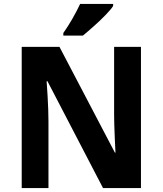

<svg xmlns="http://www.w3.org/2000/svg" viewBox="-20 -951 823 971"><path d="M692.9 0H501L220.2 -540H215.8Q218.8 -502.4 220.7 -465.3Q222.7 -433.6 223.9 -398.7Q225.1 -363.8 225.1 -335.9V0H89.8V-713.9H280.8L561 -179.2H564Q562.5 -216.3 560.5 -252.4Q560.1 -268.1 559.3 -284.4Q558.6 -300.8 558.1 -317.1Q557.6 -333.5 557.4 -348.6Q557.1 -363.8 557.1 -376V-713.9H692.9ZM300.3 -771V-784.2Q310.5 -798.3 322.3 -816.9Q334 -835.4 345.5 -855.2Q356.9 -875 367.2 -894.8Q377.4 -914.6 385.3 -931.2H552.2V-920.9Q546.9 -912.1 536.6 -900.1Q526.4 -888.2 513.2 -874.5Q500 -860.8 484.9 -846.4Q469.7 -832 454.3 -818.4Q439 -804.7 424.8 -792.5Q410.6 -780.3 399.4 -771Z"/></svg>

Font: Droid Sans
Style: Bold
Weight: 700
Foundry: Ascender Corporation
Version: Version 1.00 build 112